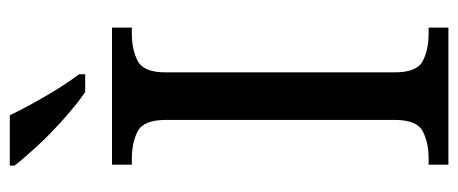

<svg xmlns="http://www.w3.org/2000/svg" viewBox="-296 -654 949 398"><g transform="rotate(-90 179.0 -454.5)"><path d="M37.1 0V-41H49.8Q83 -41 106.4 -53.2Q129.9 -65.4 129.9 -111.3V-585.9Q129.9 -631.8 106.4 -644Q83 -656.2 49.8 -656.2H37.1V-697.3H321.3V-656.2H308.6Q275.4 -656.2 252 -644Q228.5 -631.8 228.5 -585.9V-111.3Q228.5 -65.4 252 -53.2Q275.4 -41 308.6 -41H321.3V0ZM187.5 -752.9Q162.1 -770.5 130.9 -798.3Q99.6 -826.2 73.7 -854.5Q47.9 -882.8 35.2 -899.4V-909.2H139.6Q155.3 -876 179.2 -835Q203.1 -793.9 224.6 -765.6V-752.9Z"/></g></svg>

Font: Noto Serif Todhri
Style: Regular
Weight: 400
Designer: Mikhail Merkuryev
Version: Version 1.000; ttfautohint (v1.8.4.7-5d5b)